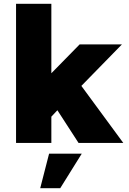

<svg xmlns="http://www.w3.org/2000/svg" viewBox="-20 -757 683 1017"><path d="M65 0V-737H252V-369L402 -522H626L411 -302L633 0H396L284 -173L252 -139V0ZM193 240 240 57H413L299 240Z"/></svg>

Font: Tomorrow
Style: Bold
Weight: 700
Designer: Tony de Marco, Monica Rizzolli
Foundry: Just in Type
Version: Version 2.002